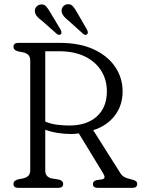

<svg xmlns="http://www.w3.org/2000/svg" viewBox="-20 -907 682 927"><path d="M572 -465.5Q572 -397.5 533.5 -348Q495 -298.5 430 -278.5L560.5 -72Q569 -58.5 580 -52.5Q591 -46.5 606.5 -43Q628 -38 635.2 -33.2Q642.5 -28.5 642.5 -19Q642.5 0 619 0H452Q428.5 0 428.5 -19Q428.5 -32.5 447 -37.5L472.5 -41Q493 -44.5 479 -68.5L360.5 -263Q352 -261.5 342.8 -260.8Q333.5 -260 323 -260Q293 -260 260 -265Q227 -270 198.5 -280.5V-84Q198.5 -52 230 -45.5L264.5 -40Q285 -34.5 285 -19Q285 0 261 0H68.5Q45 0 45 -19Q45 -34.5 65.5 -40.5L92.5 -46Q126 -53.5 126 -84V-616Q126 -646.5 92.5 -654L65.5 -659.5Q45 -665.5 45 -681Q45 -700 68.5 -700H268.5Q364.5 -700 432.2 -668.8Q500 -637.5 536 -584.2Q572 -531 572 -465.5ZM198.5 -659.5V-320Q228.5 -307.5 260.5 -304.2Q292.5 -301 314 -301Q399.5 -301 447.8 -345Q496 -389 496 -466Q496 -521.5 468.8 -565.2Q441.5 -609 390 -634.2Q338.5 -659.5 266 -659.5ZM354 -843.5 400 -764Q403 -757.5 404 -751.8Q405 -746 401 -742Q392.5 -734 381 -744L311 -807Q298 -817 289.5 -826.8Q281 -836.5 278 -848Q275.5 -862.5 282.5 -873Q289.5 -883.5 302.5 -886Q320.5 -889.5 331.5 -877.2Q342.5 -865 354 -843.5ZM225 -843.5 272.5 -764Q275.5 -758 276.5 -752.2Q277.5 -746.5 274 -742Q265.5 -734.5 253.5 -744L183.5 -806Q170.5 -815.5 161.5 -824.8Q152.5 -834 149.5 -846Q146 -860 153 -870.8Q160 -881.5 172.5 -884.5Q190.5 -889 201.8 -877Q213 -865 225 -843.5Z"/></svg>

Font: Fraunces 72pt S100 Light
Style: Regular
Weight: 300
Version: Version 1.000; ttfautohint (v1.8.3)